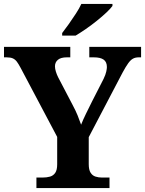

<svg xmlns="http://www.w3.org/2000/svg" viewBox="-20 -951 734 971"><path d="M164.2 0V-53H194.2Q216.2 -53 232.9 -57.8Q249.7 -62.6 259.5 -77.1Q269.2 -91.6 269.2 -120V-258.6L84.2 -608Q73.8 -627.6 65.2 -639.1Q56.5 -650.6 44.8 -655.8Q33.1 -661 13.2 -661H0.2V-714H335.5V-661H317.7Q287.8 -661 272.9 -648.6Q258 -636.2 258 -615.6Q258 -603.4 262.6 -588.8Q267.1 -574.2 273.7 -560.9L347.7 -419.4Q363 -390.7 372.6 -367.1Q382.2 -343.4 390.2 -320.4Q399.7 -344.9 414.7 -375.6Q429.7 -406.3 445.5 -437.9L503.7 -551.8Q514.3 -574 517.4 -588.9Q520.6 -603.8 520.6 -611.8Q520.6 -637.8 504.2 -649.4Q487.8 -661 454.8 -661H431.6V-714H693.5V-661H681.5Q664.6 -661 652.4 -654.3Q640.2 -647.6 628.2 -630.8Q616.1 -614.1 599.7 -583.6L428.8 -257.4V-121Q428.8 -92.3 438.1 -77.7Q447.3 -63 462.8 -58Q478.4 -53 496.3 -53H533.8V0ZM294.4 -784Q309.4 -803 327.7 -829Q346 -855 363.7 -882Q381.3 -909 391.3 -931H548.7V-921Q539.7 -908 518.5 -888Q497.3 -868 469.9 -846Q442.5 -824 414.3 -804.5Q386 -785 362.6 -771H294.4Z"/></svg>

Font: Noto Serif Lao
Style: Regular
Weight: 400
Designer: Monotype Design Team
Foundry: Monotype Imaging Inc.
Version: Version 2.003